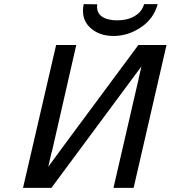

<svg xmlns="http://www.w3.org/2000/svg" viewBox="-20 -913 830 934"><path d="M387 -893 453 -892Q448 -853 474.5 -833.5Q501 -814 551 -814Q600 -814 635.5 -835Q671 -856 681 -893H747Q728 -822 665.5 -780Q603 -738 532 -738Q461 -738 417 -780Q373 -822 387 -893ZM92 1 253 -694H351L232 -173Q230 -172 229 -164L215 -102Q268 -175 437 -402.5Q606 -630 653 -694H790L630 1H532L652 -519Q654 -523 654 -529L668 -590L230 1Z"/></svg>

Font: Coval
Style: Italic
Weight: 400
Foundry: Context Ltd
Version: Version 001.000